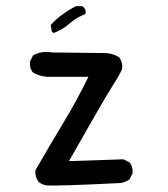

<svg xmlns="http://www.w3.org/2000/svg" viewBox="-20 -597 540 616"><path d="M130.9 -2Q115.2 -3.9 103.5 -13.7Q91.8 -29.3 93.8 -50.8Q136.7 -126 181.6 -200.2Q226.6 -274.4 263.7 -350.6H148.4Q113.3 -348.6 85.9 -364.3Q74.2 -377.9 76.2 -399.4L85.9 -418.9Q111.3 -434.6 146.5 -428.7L315.4 -426.8Q340.8 -426.8 362.3 -413.1Q374 -397.5 372.1 -376L360.4 -352.5Q317.4 -284.2 278.8 -215.8Q240.2 -147.5 201.2 -80.1L376 -85.9L395.5 -76.2Q407.2 -62.5 405.3 -41L395.5 -21.5Q381.8 -11.7 366.2 -9.8Q169.9 0 130.9 -2ZM152.3 -491.2 146.5 -495.1 142.6 -516.6Q160.2 -536.1 180.7 -550.8Q201.2 -565.4 222.7 -577.1H244.1Q257.8 -567.4 253.9 -551.8Q226.6 -542 203.1 -521.5Q179.7 -501 152.3 -491.2Z"/></svg>

Font: NaikaiFont
Style: Regular
Weight: 400
Version: Version 1.67